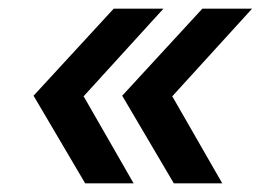

<svg xmlns="http://www.w3.org/2000/svg" viewBox="-20 -520 617 444"><path d="M448 -500H563L379 -298H378L494 -96H382L263 -298H262ZM243 -500H358L174 -298H173L289 -96H177L58 -298H57Z"/></svg>

Font: Oak Sans Medium
Style: Italic
Weight: 500
Italic angle: -9.49998°
Foundry: Erik Kennedy, Walven
Version: Version 1.000